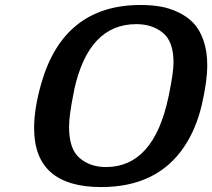

<svg xmlns="http://www.w3.org/2000/svg" viewBox="-20 -736 860 778"><path d="M118.2 -216.8Q118.2 -295.9 147 -397Q237.8 -715.8 549.8 -715.8Q592.8 -715.8 629.9 -709.5Q667 -703.1 702.9 -686Q738.8 -668.9 763.9 -642.6Q789.1 -616.2 804.4 -572.5Q819.8 -528.8 819.8 -472.2Q819.8 -406.2 797.4 -310.1Q774.9 -213.9 726.1 -141.1Q616.2 22 390.1 22Q118.2 22 118.2 -216.8ZM259.8 -221.2Q259.8 -132.3 302.5 -95.7Q345.2 -59.1 409.2 -59.1Q602.1 -59.1 662.1 -340.8Q663.1 -346.7 664.1 -350.1Q683.1 -441.9 683.1 -482.9Q683.1 -567.9 640.1 -603Q597.2 -638.2 532.2 -638.2Q339.4 -638.2 280.8 -373Q280.8 -370.1 279.8 -365.2Q278.8 -360.4 277.8 -356.9Q259.8 -267.1 259.8 -221.2Z"/></svg>

Font: CMU Sans Serif
Style: BoldOblique
Weight: 700
Italic angle: -12°
Version: Version 0.7.0